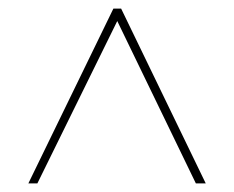

<svg xmlns="http://www.w3.org/2000/svg" viewBox="-20 -730 545 447"><path d="M46 -303 244 -710H262L459 -303H436L253 -681L67 -303Z"/></svg>

Font: Raleway-v4020 Thin
Style: Regular
Weight: 250
Designer: Matt McInerney, Pablo Impallari, Rodrigo Fuenzalida
Foundry: Matt McInerney, Pablo Impallari, Rodrigo Fuenzalida
Version: Version 4.020;PS 004.020;hotconv 1.0.88;makeotf.lib2.5.64775